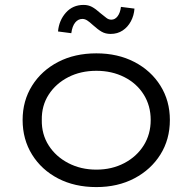

<svg xmlns="http://www.w3.org/2000/svg" viewBox="-20 -751 783 781"><path d="M372 10Q284 10 216.5 -25Q149 -60 110.5 -122Q72 -184 72 -263Q72 -341 110.5 -402.5Q149 -464 216.5 -499Q284 -534 372 -534Q459 -534 526.5 -499Q594 -464 632.5 -402.5Q671 -341 671 -263Q671 -184 632.5 -122.5Q594 -61 526.5 -25.5Q459 10 372 10ZM372 -61Q435 -61 485.5 -87.5Q536 -114 564.5 -159.5Q593 -205 593 -263Q593 -321 564.5 -366.5Q536 -412 485.5 -437.5Q435 -463 372 -463Q308 -463 257.5 -437Q207 -411 178 -366Q149 -321 150 -263Q149 -205 178 -159.5Q207 -114 258 -87.5Q309 -61 372 -61ZM430 -613Q409 -613 393.5 -622Q378 -631 358 -649Q344 -662 334.5 -668Q325 -674 315 -674Q298 -674 286 -659.5Q274 -645 270 -616L216 -623Q220 -668 248 -699.5Q276 -731 320 -731Q339 -731 354 -723Q369 -715 389 -697Q404 -685 413 -678Q422 -671 433 -671Q448 -671 458.5 -685Q469 -699 472 -723L527 -716Q525 -688 512.5 -664.5Q500 -641 479 -627Q458 -613 430 -613Z"/></svg>

Font: Lexend Exa Light
Style: Regular
Weight: 300
Designer: Bonnie Shaver-Troup, Thomas Jockin
Foundry: Lexend
Version: Version 1.007